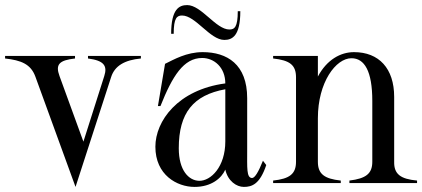

<svg xmlns="http://www.w3.org/2000/svg" viewBox="-20 -720 1660 755"><path d="M534 -490V-500H326V-490C389 -482 403 -461 390 -421L308 -163L214 -421C197 -467 213 -483 275 -490V-500H0V-490C63 -483 101 -468 119 -419L277 15L417 -417C431 -461 470 -484 534 -490Z M745 15C811 15 851 -19 866 -53C876 -8 910 15 939 15C971 15 1002 4 1027 -71L1014 -88C996 -43 982 -20 971 -20C949 -21 952 -58 952 -134V-334C952 -467 873 -515 777 -515C713 -515 664 -486 629 -469L601 -303H611C658 -421 702 -492 775 -492C822 -492 866 -455 866 -392C679 -367 591 -244 591 -143C591 -32 676 15 745 15ZM763 -9C722 -10 683 -50 683 -137C683 -276 740 -346 866 -369V-296V-164C866 -64 809 -8 763 -9ZM696 -659C749 -659 806 -563 862 -563C893 -563 925 -578 925 -676H915C915 -613 902 -604 882 -604C829 -604 772 -700 716 -700C685 -700 653 -685 653 -587H663C663 -650 676 -659 696 -659Z M1530 -84V-339C1530 -451 1470 -515 1372 -515C1319 -515 1265 -485 1230 -419V-500H1054V-490C1120 -483 1144 -464 1144 -416V-84C1144 -36 1119 -17 1054 -10V0H1320V-10C1255 -17 1230 -36 1230 -84V-255C1230 -397 1301 -491 1362 -491C1413 -491 1444 -441 1444 -323V-84C1444 -37 1419 -18 1354 -10V0H1620V-10C1554 -16 1529 -36 1530 -84Z"/></svg>

Font: Sprat Condesed
Style: Regular
Weight: 400
Width: 3
Designer: Ethan Nakache
Foundry: Collletttivo
Version: Version 2.000;Glyphs 3.2 (3217)